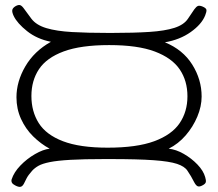

<svg xmlns="http://www.w3.org/2000/svg" viewBox="-20 -721 860 758"><path d="M40 11Q30 6 27 0Q24 -6 26 -13Q35 -41 60.5 -67.5Q86 -94 118 -112.5Q150 -131 176 -134Q141 -153 111 -182.5Q81 -212 63 -251.5Q45 -291 45 -337Q45 -399 80 -459Q115 -519 181 -556Q126 -567 87 -598Q48 -629 34 -658Q27 -673 28.5 -681.5Q30 -690 42 -697Q53 -703 60 -700.5Q67 -698 76 -685Q83 -675 90 -666Q97 -657 104 -647Q123 -622 163 -610Q203 -598 264.5 -594.5Q326 -591 408 -591H422Q509 -591 570 -595Q631 -599 668.5 -611Q706 -623 722 -647Q728 -656 734.5 -665.5Q741 -675 747 -684Q755 -695 761.5 -697.5Q768 -700 780 -695Q794 -689 795 -682Q796 -675 790 -660Q776 -625 733 -594.5Q690 -564 631 -554Q702 -525 739 -466Q776 -407 776 -340Q776 -301 759 -260.5Q742 -220 713 -186.5Q684 -153 646 -134Q675 -131 705.5 -113.5Q736 -96 759.5 -71.5Q783 -47 790 -22Q794 -9 792.5 -2Q791 5 779 11Q768 17 761 14.5Q754 12 747 -1Q740 -15 734 -25Q728 -35 720 -47Q709 -64 679 -74Q649 -84 586.5 -88.5Q524 -93 415 -93H393Q310 -93 258 -90Q206 -87 176.5 -81Q147 -75 132 -66.5Q117 -58 107 -47Q91 -29 85 -17Q79 -5 75 3Q69 15 61 16.5Q53 18 40 11ZM405 -138Q520 -138 589 -163.5Q658 -189 689 -234.5Q720 -280 720 -341Q720 -402 689.5 -447Q659 -492 591.5 -517.5Q524 -543 411 -543Q299 -543 231.5 -518Q164 -493 134 -448Q104 -403 104 -342Q104 -281 133 -235Q162 -189 228.5 -163.5Q295 -138 405 -138Z"/></svg>

Font: Fredoka Expanded Light
Style: Regular
Weight: 300
Width: 7
Designer: Ben Nathan
Foundry: Milena B. Brandão, Ben Nathan
Version: Version 2.001